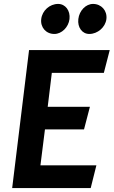

<svg xmlns="http://www.w3.org/2000/svg" viewBox="-20 -958 579 978"><path d="M190 -861C185 -819 214 -785 257 -785C294 -785 329 -819 334 -861C339 -904 313 -938 276 -938C233 -938 195 -904 190 -861ZM379 -861C374 -819 398 -785 435 -785C477 -785 517 -819 522 -861C527 -904 496 -938 454 -938C417 -938 384 -904 379 -861ZM223 -414 244 -587H509L539 -703H128L42 0H442L471 -116H186L209 -299H408L438 -414Z"/></svg>

Font: Bluebird
Style: NrwObl
Weight: 400
Designer: Jasper
Foundry: Cannot Into Space Fonts
Version: Version 0.98